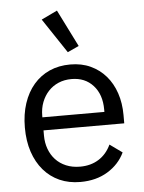

<svg xmlns="http://www.w3.org/2000/svg" viewBox="-55 -823 659 879"><g transform="rotate(-5 274.5 -383.5)"><path d="M279 12Q226 12 183.5 -7Q141 -26 110.5 -61.5Q80 -97 63.5 -146.5Q47 -196 47 -258Q47 -319 63.5 -369Q80 -419 110.5 -454.5Q141 -490 183.5 -509Q226 -528 279 -528Q331 -528 372 -509Q413 -490 442 -456.5Q471 -423 486.5 -377Q502 -331 502 -276V-238H131V-214Q131 -181 141.5 -152.5Q152 -124 171.5 -103Q191 -82 219.5 -70Q248 -58 284 -58Q333 -58 369.5 -81Q406 -104 426 -147L483 -106Q458 -53 405 -20.5Q352 12 279 12ZM279 -461Q246 -461 219 -449.5Q192 -438 172.5 -417Q153 -396 142 -367.5Q131 -339 131 -305V-298H416V-309Q416 -378 378.5 -419.5Q341 -461 279 -461ZM167 -744 240 -779 325 -609 273 -585Z"/></g></svg>

Font: IBM Plex Sans Hebrew
Style: Regular
Weight: 400
Designer: Mike Abbink, Paul van der Laan, Pieter van Rosmalen, Yanek Iontef
Foundry: Bold Monday
Version: Version 1.2